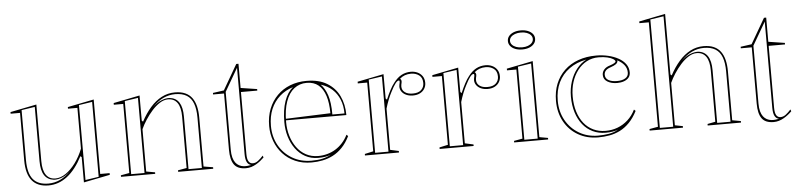

<svg xmlns="http://www.w3.org/2000/svg" viewBox="-45 -987 5187 1245"><g transform="rotate(-5 2548.5 -365.0)"><path d="M228.2 14.6Q156.7 14.6 120.8 -29.2Q84.8 -73 84.8 -161.6V-470.1H23.5V-480.7L194.8 -515V-146.4Q194.8 -86.5 216 -56.5Q237.1 -26.5 276.8 -26.5Q310.2 -26.5 344.2 -49.6Q378.2 -72.7 408.1 -113.2Q437.9 -153.7 458.1 -204.8V-470.1H396.8V-480.7L568.1 -515V-30.3H629.4V-19.3L458.1 15V-149.6L450.1 -156.4Q406.1 -71.4 350.2 -28.4Q294.3 14.6 228.2 14.6ZM556.6 -500.5 469.6 -487.2V0.5L556.6 -12.8ZM183.3 -500.5 96.3 -487.2V-162.1Q96.3 -77.2 128.4 -37.3Q160.5 2.5 228.2 2.5Q268.1 2.5 305.2 -14.6Q342.3 -31.7 377.1 -68.3Q350.1 -41.6 321.8 -29.6Q293.6 -17.6 266.4 -18.9Q224.6 -23.7 203.9 -55.5Q183.3 -87.3 183.3 -146.9Z M1301.1 -10V0H1072.8V-10L1129.7 -20V-354.1Q1129.7 -413.9 1108.9 -443.9Q1088 -473.9 1047.7 -473.9Q1021.3 -473.9 994.5 -457Q967.7 -440.2 943.4 -412.9Q919.1 -385.7 899.2 -354.9Q879.2 -324 866.5 -295.7V-20L923.4 -10V0H700.8V-10L756.5 -20V-469.7H695.1V-480.7L866.5 -515V-350.9L874.5 -344Q902.2 -396 935.8 -434.4Q969.4 -472.8 1009.6 -493.9Q1049.8 -515 1096.4 -515Q1135.6 -515 1163 -502.7Q1190.5 -490.4 1207.3 -467.3Q1224 -444.2 1231.9 -411.9Q1239.7 -379.5 1239.7 -338.9V-20ZM768 -11.5H854.9V-500.5L768 -487.2ZM1141.3 -11.5H1228.2V-338.9Q1228.2 -394.4 1214.8 -430.9Q1201.4 -467.4 1172.4 -485.4Q1143.4 -503.5 1096.4 -503.5Q1056.9 -503.5 1019.6 -486.1Q982.3 -468.8 947.5 -432.1Q975.3 -458.8 1003.8 -470.9Q1032.2 -483 1058.1 -482.1Q1100.5 -477.8 1120.9 -445.8Q1141.3 -413.7 1141.3 -354.1Z M1513.3 15Q1459.6 15 1436.5 -16.7Q1413.5 -48.4 1413.5 -113.1V-480H1342.1V-490L1414 -500L1509.1 -664H1523.5V-506.5L1629.9 -490V-480H1523.5V-77.9Q1523.5 -43.2 1533.1 -28.1Q1542.8 -13 1560.2 -13Q1578.1 -13 1594.7 -25.5Q1611.2 -38 1627.9 -56.9L1632.5 -44.8Q1621.9 -34.1 1608.5 -23.5Q1595.2 -12.9 1579.8 -4Q1564.4 4.9 1547.6 10Q1530.8 15 1513.3 15ZM1548.9 -3Q1530.1 -7 1521 -25.2Q1511.9 -43.4 1511.9 -77.9V-639.1L1425 -489.6V-113.1Q1425 -83.4 1430.7 -62.6Q1436.4 -41.7 1446.4 -28.5Q1456.5 -15.2 1470.1 -8Q1483.7 -0.9 1499.4 0.8Q1512.1 2 1524.9 0.6Q1537.7 -0.8 1548.9 -3Z M1953.2 -515Q2032.6 -515 2085.4 -483.2Q2138.3 -451.5 2164.9 -396.7Q2191.5 -341.9 2191.5 -271.7H1796.5V-281.7L2089.3 -292.6Q2089.3 -358.9 2074.3 -405.7Q2059.4 -452.5 2029.4 -477.3Q1999.4 -502.2 1952.7 -502.2Q1906.2 -502.2 1871.2 -475Q1836.3 -447.7 1817.3 -394Q1798.2 -340.2 1798.2 -260.2Q1798.2 -213 1811 -170.3Q1823.8 -127.6 1847.9 -94.4Q1871.9 -61.2 1907.1 -42.1Q1942.2 -23 1986.9 -23Q2017.3 -23 2046.2 -30.9Q2075 -38.7 2100 -54.1Q2125.1 -69.5 2145.7 -92.2Q2166.4 -114.9 2181 -144.6L2191 -135Q2169.1 -90.9 2141 -61.8Q2113 -32.7 2080.2 -15.8Q2047.4 1 2012.1 8Q1976.7 15 1940.8 15Q1881.4 15 1834.3 -5.8Q1787.1 -26.6 1754.3 -62.5Q1721.5 -98.3 1704 -145.3Q1686.5 -192.2 1686.5 -244.5Q1686.5 -306.1 1706.2 -355.7Q1725.9 -405.3 1761.5 -441.1Q1797 -476.9 1845.9 -495.9Q1894.8 -515 1953.2 -515ZM1698 -244.5Q1698 -173.4 1729.4 -117.3Q1760.9 -61.2 1815.7 -28.9Q1870.5 3.5 1940.8 3.5Q1982.1 3.5 2012.6 -3.4Q2043.1 -10.3 2068.8 -24.6Q2053.2 -17.8 2032.3 -14.4Q2011.4 -10.9 1986.9 -10.9Q1939 -10.9 1901.6 -31.4Q1864.2 -51.9 1838.7 -87.2Q1813.2 -122.5 1799.9 -167Q1786.7 -211.5 1786.7 -260.2Q1786.7 -339.8 1806.4 -396.5Q1826.1 -453.3 1862.7 -482.5Q1812.7 -467.2 1775.5 -434Q1738.3 -400.9 1718.1 -353.3Q1698 -305.6 1698 -244.5ZM2101.4 -283.2H2180.1Q2180.1 -333.6 2163.9 -373.5Q2147.8 -413.4 2117.3 -441.4Q2086.8 -469.4 2042.8 -482.5Q2069.6 -456.3 2085.5 -409.3Q2101.4 -362.3 2101.4 -283.2Z M2288.8 0V-10L2344.5 -22.2V-469.7H2283.1V-480.7L2454.5 -515V-356.3L2462.5 -348.3Q2476.9 -382.2 2491.1 -409Q2505.2 -435.9 2519.4 -453.6Q2543.6 -485.7 2571.3 -500.3Q2599 -515 2632.2 -515Q2655 -515 2674.6 -506.1Q2694.3 -497.2 2706.7 -479.6Q2719.2 -461.9 2719.2 -435.4Q2719.2 -414.7 2708.8 -397.6Q2698.5 -380.5 2679.3 -370.5Q2660.1 -360.4 2632.9 -360.4Q2609.1 -360.4 2590.2 -368.7Q2571.3 -377 2560.6 -391.9Q2549.8 -406.8 2549.8 -425.2Q2549.8 -432.7 2551.2 -438.2Q2552.6 -443.8 2553.7 -449.1Q2554.7 -454.5 2554.7 -458.3Q2554.7 -465.3 2549.6 -465.3Q2539.7 -465.3 2526.4 -447.7Q2513.2 -430.2 2496.2 -396.3Q2485.1 -375.6 2474.1 -348Q2463.2 -320.4 2454.5 -290.5V-22.2L2510.1 -10V0ZM2442.9 -501 2356 -488.2V-11.5H2442.9ZM2632.2 -502.4Q2610.1 -502.4 2592.1 -495.9Q2574.2 -489.4 2558.9 -476.1Q2563.1 -472.5 2565.3 -468.2Q2567.4 -463.8 2567.4 -458.3Q2567.4 -454.1 2566.3 -448.9Q2565.2 -443.8 2563.8 -437.9Q2562.5 -432.1 2562.5 -425.2Q2562.5 -401.6 2581.2 -387.4Q2599.9 -373.1 2632.9 -373.1Q2669.8 -373.1 2688.1 -390.6Q2706.5 -408.1 2706.5 -435.4Q2706.5 -469.7 2684.8 -486Q2663.1 -502.4 2632.2 -502.4Z M2774.8 0V-10L2830.5 -22.2V-469.7H2769.1V-480.7L2940.5 -515V-356.3L2948.5 -348.3Q2962.9 -382.2 2977.1 -409Q2991.2 -435.9 3005.4 -453.6Q3029.6 -485.7 3057.3 -500.3Q3085 -515 3118.2 -515Q3141 -515 3160.6 -506.1Q3180.3 -497.2 3192.7 -479.6Q3205.2 -461.9 3205.2 -435.4Q3205.2 -414.7 3194.8 -397.6Q3184.5 -380.5 3165.3 -370.5Q3146.1 -360.4 3118.9 -360.4Q3095.1 -360.4 3076.2 -368.7Q3057.3 -377 3046.6 -391.9Q3035.8 -406.8 3035.8 -425.2Q3035.8 -432.7 3037.2 -438.2Q3038.6 -443.8 3039.7 -449.1Q3040.7 -454.5 3040.7 -458.3Q3040.7 -465.3 3035.6 -465.3Q3025.7 -465.3 3012.4 -447.7Q2999.2 -430.2 2982.2 -396.3Q2971.1 -375.6 2960.1 -348Q2949.2 -320.4 2940.5 -290.5V-22.2L2996.1 -10V0ZM2928.9 -501 2842 -488.2V-11.5H2928.9ZM3118.2 -502.4Q3096.1 -502.4 3078.1 -495.9Q3060.2 -489.4 3044.9 -476.1Q3049.1 -472.5 3051.3 -468.2Q3053.4 -463.8 3053.4 -458.3Q3053.4 -454.1 3052.3 -448.9Q3051.2 -443.8 3049.8 -437.9Q3048.5 -432.1 3048.5 -425.2Q3048.5 -401.6 3067.2 -387.4Q3085.9 -373.1 3118.9 -373.1Q3155.8 -373.1 3174.1 -390.6Q3192.5 -408.1 3192.5 -435.4Q3192.5 -469.7 3170.8 -486Q3149.1 -502.4 3118.2 -502.4Z M3365.2 -596Q3339.1 -596 3319.2 -603.9Q3299.2 -611.8 3287.9 -626Q3276.6 -640.1 3276.6 -658Q3276.6 -676.8 3287.9 -690.5Q3299.1 -704.2 3319.1 -712.2Q3339 -720.1 3365 -720.1Q3391.1 -720.1 3411.1 -712.2Q3431.1 -704.2 3442.5 -690.5Q3453.8 -676.8 3453.8 -658Q3453.8 -640.1 3442.5 -626Q3431.2 -611.8 3411.2 -603.9Q3391.3 -596 3365.2 -596ZM3259.9 0V-10L3315.6 -19.9V-469.7H3254.3V-480.7L3425.6 -515V-20L3481.2 -10V0ZM3327.1 -11.5H3414.1V-500.5L3327.1 -487.2ZM3365 -609.8Q3387.1 -609.8 3403.6 -616Q3420.2 -622.3 3429.5 -633.2Q3438.9 -644.2 3438.9 -658Q3438.9 -672.3 3429.5 -683.1Q3420.2 -693.9 3403.6 -700.1Q3387.1 -706.3 3365 -706.3Q3343.6 -706.3 3326.6 -700.1Q3309.7 -693.9 3300 -683.1Q3290.4 -672.3 3290.4 -658Q3290.4 -644.2 3300 -633.2Q3309.7 -622.3 3326.6 -616Q3343.6 -609.8 3365 -609.8Z M3806.5 15Q3732.7 15 3675.6 -18.1Q3618.4 -51.1 3585.9 -110Q3553.5 -168.8 3553.5 -244.5Q3553.5 -306.1 3573.6 -355.7Q3593.8 -405.3 3631.3 -441.1Q3668.8 -476.9 3721.4 -495.9Q3774 -515 3838.9 -515Q3878.3 -515 3915.3 -506.5Q3952.3 -498 3982.1 -481.6Q4011.9 -465.3 4029 -441.6Q4046.1 -417.9 4046.1 -387.6Q4046.1 -367.1 4034.5 -353.3Q4022.9 -339.5 4003 -332.6Q3983.2 -325.7 3958.9 -325.7Q3922.5 -325.7 3896.5 -341.1Q3870.4 -356.5 3870.4 -385.9Q3870.4 -405.6 3883.9 -420.8Q3897.3 -436 3921.5 -443Q3960.4 -455.9 3960.4 -466Q3960.4 -473.7 3947.2 -482.1Q3934 -490.5 3909.9 -496.3Q3885.9 -502.2 3852.3 -502.2Q3810 -502.2 3775.4 -483.7Q3740.8 -465.2 3715.9 -432.5Q3690.9 -399.9 3677.4 -357Q3663.9 -314 3663.9 -264.1Q3663.9 -209.1 3677.8 -164.7Q3691.7 -120.2 3717 -88.5Q3742.4 -56.9 3778.2 -39.9Q3814 -23 3857.8 -23Q3899.2 -23 3936.1 -36.9Q3973 -50.9 4003 -78Q4033.1 -105.2 4052.3 -144.6L4062.3 -135Q4039.1 -90 4010.6 -60.7Q3982.1 -31.4 3949.2 -14.7Q3916.2 1.9 3880.2 8.5Q3844.2 15 3806.5 15ZM3972.4 -472.3 3973 -467.8Q3972.1 -456.1 3960.8 -447.7Q3949.4 -439.3 3925 -430.9Q3883.1 -417.8 3883.1 -385.9Q3883.1 -362.1 3904 -350.2Q3924.8 -338.4 3958.9 -338.4Q3992.6 -338.4 4013 -350.5Q4033.5 -362.6 4033.5 -387.6Q4033.5 -401.9 4029.2 -414Q4025 -426 4016.9 -436.4Q4008.9 -446.8 3997.6 -455.6Q3986.2 -464.4 3972.4 -472.3ZM3565 -244.5Q3565 -173.4 3596.4 -117.3Q3627.9 -61.2 3682.5 -28.9Q3737.2 3.5 3806.5 3.5Q3841.7 3.5 3875.9 -2.1Q3910.1 -7.6 3938.8 -24.2Q3923.7 -17.8 3902.8 -14.4Q3881.9 -10.9 3857.8 -10.9Q3810.7 -10.9 3773.1 -29Q3735.5 -47.1 3708.5 -80.6Q3681.5 -114.2 3666.9 -160.7Q3652.4 -207.2 3652.4 -264.1Q3652.4 -315.8 3667.1 -361.2Q3681.8 -406.6 3709 -441.2Q3736.2 -475.8 3773.2 -494.6Q3708.2 -482.5 3661.6 -448.7Q3615 -415 3590 -363.3Q3565 -311.6 3565 -244.5Z M4736.5 -10V0H4519.6V-10L4570.9 -20V-354.1Q4570.9 -413.9 4550 -443.9Q4529.1 -473.9 4488.8 -473.9Q4462.4 -473.9 4435.6 -457Q4408.8 -440.2 4384.5 -412.9Q4360.2 -385.7 4340.3 -354.9Q4320.3 -324 4307.6 -295.7V-20L4358.9 -10V0H4141.9V-10L4197.6 -20V-699.7H4136.3V-710.7L4307.6 -745V-350.9L4315.6 -344Q4343.3 -396 4377 -434.4Q4410.6 -472.8 4450.7 -493.9Q4490.9 -515 4537.5 -515Q4576.7 -515 4604.2 -502.7Q4631.6 -490.4 4648.4 -467.3Q4665.2 -444.2 4673 -411.9Q4680.9 -379.5 4680.9 -338.9V-20ZM4209.1 -11.5H4296.1V-730.5L4209.1 -717.2ZM4582.4 -11.5H4669.4V-338.9Q4669.4 -394.4 4655.9 -430.9Q4642.5 -467.4 4613.5 -485.4Q4584.5 -503.5 4537.5 -503.5Q4498 -503.5 4460.7 -486.1Q4423.4 -468.8 4388.6 -432.1Q4416.5 -458.8 4444.9 -470.9Q4473.4 -483 4499.3 -482.1Q4540.8 -478.2 4561.6 -446.2Q4582.4 -414.2 4582.4 -354.1Z M4948.3 15Q4894.6 15 4871.5 -16.7Q4848.5 -48.4 4848.5 -113.1V-480H4777.1V-490L4849 -500L4944.1 -664H4958.5V-506.5L5064.9 -490V-480H4958.5V-77.9Q4958.5 -43.2 4968.1 -28.1Q4977.8 -13 4995.2 -13Q5013.1 -13 5029.7 -25.5Q5046.2 -38 5062.9 -56.9L5067.5 -44.8Q5056.9 -34.1 5043.5 -23.5Q5030.2 -12.9 5014.8 -4Q4999.4 4.9 4982.6 10Q4965.8 15 4948.3 15ZM4983.9 -3Q4965.1 -7 4956 -25.2Q4946.9 -43.4 4946.9 -77.9V-639.1L4860 -489.6V-113.1Q4860 -83.4 4865.7 -62.6Q4871.4 -41.7 4881.4 -28.5Q4891.5 -15.2 4905.1 -8Q4918.7 -0.9 4934.4 0.8Q4947.1 2 4959.9 0.6Q4972.7 -0.8 4983.9 -3Z"/></g></svg>

Font: Kalnia Glaze Thin
Style: Regular
Weight: 100
Version: Version 1.110